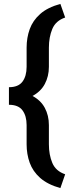

<svg xmlns="http://www.w3.org/2000/svg" viewBox="-20 -800 373 997"><path d="M318.4 -709Q269.5 -692.4 251.7 -649.9Q233.9 -607.4 233.9 -552.7V-453.1Q233.9 -403.8 212.6 -363.8Q191.4 -323.7 145.8 -300Q100.1 -276.4 26.4 -276.4V-347.2Q75.2 -347.2 96.7 -376Q118.2 -404.8 118.2 -453.1V-552.7Q118.2 -604 134.3 -648.7Q150.4 -693.4 188.5 -727.3Q226.6 -761.2 293.5 -779.8ZM293.5 176.8Q226.6 157.7 188.5 123.8Q150.4 89.8 134.3 45.2Q118.2 0.5 118.2 -50.8V-150.4Q118.2 -198.2 96.7 -227.1Q75.2 -255.9 26.4 -255.9V-327.1Q100.1 -327.1 145.8 -303.5Q191.4 -279.8 212.6 -240Q233.9 -200.2 233.9 -150.4V-50.8Q233.9 3.9 251.7 46.1Q269.5 88.4 318.4 105Z"/></svg>

Font: Heebo SemiBold
Style: Regular
Weight: 600
Designer: Oded Ezer
Foundry: Ezer Type House
Version: Version 3.100